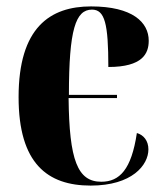

<svg xmlns="http://www.w3.org/2000/svg" viewBox="-20 -569 515 599"><path d="M263 10C392 10 443 -54 443 -103C443 -130 428 -148 407 -154C390 -40 353 -2 296 -2C222 -2 196 -69 194 -263H345V-273H195C195 -477 216 -539 267 -539C307 -539 318 -495 318 -360C425 -360 444 -402 444 -442C444 -499 394 -549 264 -549C136 -549 38 -483 38 -266C38 -59 128 10 263 10Z"/></svg>

Font: Noto Serif Display Condensed ExtraBold
Style: Regular
Weight: 800
Width: 3
Designer: Monotype Design Team
Foundry: Monotype Imaging Inc.
Version: Version 2.009